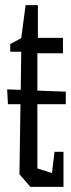

<svg xmlns="http://www.w3.org/2000/svg" viewBox="-20 -730 278 750"><path d="M126 -323V-72L183 -54L193 -137H228V0H99L56 -49L60 -323H11L8 -381L61 -379L63 -528H20V-558L63 -581L80 -710H128V-582H226V-522H126V-376L237 -372V-323Z"/></svg>

Font: Bahianita
Style: Regular
Weight: 400
Designer: Pablo Cosgaya & Dani Raskovsky
Foundry: Pablo Cosgaya & Dani Raskovsky
Version: Version 1.008